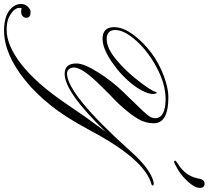

<svg xmlns="http://www.w3.org/2000/svg" viewBox="-189 -842 1032 950"><g transform="rotate(90 327.0 -367.0)"><path d="M-88.9 -2.4Q-60.1 -2.4 -60.1 19Q-60.1 29.8 -68.4 37.1Q-77.1 44.4 -88.9 44.4Q-100.6 44.4 -107.4 41.5Q-108.9 46.9 -108.9 55.7Q-108.9 64.5 -100.1 76.7Q-91.3 88.9 -66.9 102.5Q-42.5 116.2 -1 116.2Q77.1 116.2 169.9 43.5Q262.7 -29.3 355.5 -164.1L431.2 -274.4L504.9 -375Q308.6 -170.9 217.3 -170.9Q166 -170.9 166 -229.5Q166 -266.6 210 -336.4Q253.9 -406.2 306.6 -460.4L382.8 -539.1Q427.2 -585 432.1 -597.7Q437 -610.4 437 -617.2Q437 -670.4 341.3 -670.4Q269 -669.9 189 -627.9Q108.9 -585.9 54.7 -526.4Q0.5 -466.8 0.5 -420.4Q1 -378.9 45.9 -378.9Q90.8 -378.9 147.9 -426.8Q205.1 -474.6 252.9 -537.1Q300.8 -598.6 306.2 -620.1Q310.1 -627 311 -627Q314.9 -627 316.9 -611.3Q318.8 -595.7 306.6 -567.4Q294.4 -539.1 272.5 -510.7Q228.5 -452.6 160.2 -405.3Q92.3 -358.4 43.9 -358.4Q-13.7 -358.4 -13.7 -416Q-13.7 -469.2 42.5 -533.7Q128.4 -632.8 258.8 -671.9Q300.8 -684.1 333.5 -684.1Q461.9 -684.1 461.9 -611.8Q461.9 -569.3 439.5 -532.7Q397.9 -464.8 314.5 -388.2L261.2 -334Q186 -255.4 186 -217.3Q186 -203.1 193.8 -192.9Q202.1 -182.6 215.8 -182.6Q318.4 -182.6 603 -500Q675.3 -581.5 735.8 -605.5Q752 -611.8 760.7 -611.8Q769.5 -611.3 770 -606.4Q770 -601.6 762.2 -600.1L748 -595.2Q630.9 -549.8 495.1 -293Q432.6 -175.8 373 -101.6Q313.5 -27.3 250 23.9Q120.1 128.9 3.4 128.9Q-85.9 128.9 -118.2 79.6Q-128.4 63.5 -128.4 43.9Q-127.9 24.4 -114.3 10.7Q-100.6 -2.9 -88.9 -2.4ZM781.7 -838.9Q781.2 -814.5 751 -781.2Q720.7 -748 689.9 -730.5Q659.2 -712.9 653.3 -712.4Q647.5 -712.4 647 -718.3Q647 -721.2 663.1 -731.4Q722.2 -768.6 734.4 -828.6Q738.8 -863.3 760.3 -863.3Q781.7 -863.3 781.7 -838.9Z"/></g></svg>

Font: PinyonScript
Style: Regular
Weight: 400
Designer: Nicole Fally
Foundry: Nicole Fally
Version: Version 1.005